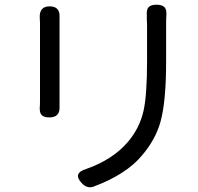

<svg xmlns="http://www.w3.org/2000/svg" viewBox="-20 -769 843 816"><path d="M328 10Q287 -33 347 -51Q459 -91 522 -164Q573 -223 590 -298Q605 -365 605 -510V-665Q605 -672 604 -686Q604 -698 604 -704Q602 -728 611.5 -738.5Q621 -749 645 -749Q669 -749 679 -738.5Q689 -728 687 -704Q686 -692 686 -665V-585V-506Q686 -338 662 -251Q641 -176 584 -109Q517 -28 378 24Q351 34 328 10ZM190 -270Q167 -270 157.5 -279.5Q148 -289 149 -312Q150 -323 150 -345V-671Q150 -684 149 -692Q146 -742 191 -742Q236 -742 233 -695Q233 -683 233 -671V-507V-344Q233 -331 233 -317Q236 -270 190 -270Z"/></svg>

Font: GenSenRounded JP R
Style: Regular
Weight: 400
Version: Version 1.501;PS 1;hotconv 16.6.51;makeotf.lib2.5.65220